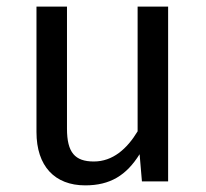

<svg xmlns="http://www.w3.org/2000/svg" viewBox="-20 -547 622 579"><path d="M487 -527H395V-151C363 -98 320 -60 263 -60C206 -60 182 -87 182 -159V-527H90V-149C90 -46 145 12 237 12C312 12 361 -18 401 -82L408 0H487Z"/></svg>

Font: Fira Math
Style: Regular
Weight: 400
Designer: Xiangdong Zeng
Foundry: Xiangdong Zeng
Version: Version 0.3.4